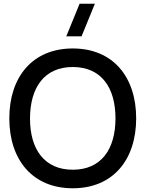

<svg xmlns="http://www.w3.org/2000/svg" viewBox="-20 -995 780 1030"><path d="M417.5 -800 489 -975H407L335.5 -800ZM370.5 15C586 15 710.5 -137.5 710.5 -360C710.5 -582.5 586 -735 370.5 -735C154.5 -735 30 -582.5 30 -360C30 -137.5 154.5 15 370.5 15ZM370.5 -84.5C217.5 -84.5 140.5 -195 141 -360C141.5 -525 217.5 -635.5 370.5 -635.5C523.5 -635.5 599.5 -525 599.5 -360C599.5 -195 523.5 -84.5 370.5 -84.5Z"/></svg>

Font: Vela Sans SemBd
Style: Regular
Weight: 600
Designer: Principal design: Mikhail Sharanda - project Manrope.
Design modification: Ravid Balaliev
Foundry: Mikhail Sharanda
Version: Version 1.001